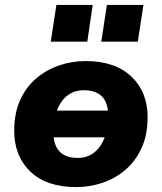

<svg xmlns="http://www.w3.org/2000/svg" viewBox="-20 -752 659 783"><path d="M291 11Q170 11 104 -52Q38 -115 38 -219Q38 -290 62 -343.5Q86 -397 128 -432.5Q170 -468 222 -485.5Q274 -503 329 -503Q449 -503 515.5 -440Q582 -377 582 -274Q582 -202 557.5 -148.5Q533 -95 491.5 -59.5Q450 -24 398 -6.5Q346 11 291 11ZM321 -384Q283 -384 255 -362.5Q227 -341 212 -301H420Q411 -384 321 -384ZM298 -108Q336 -108 364 -130Q392 -152 407 -192H199Q208 -108 298 -108ZM393 -582 416 -732H565L542 -582ZM187 -582 210 -732H358L336 -582Z"/></svg>

Font: Nunito Sans Black
Style: Italic
Weight: 900
Italic angle: -9°
Designer: Vernon Adams
Foundry: Vernon Adams
Version: Version 3.006; ttfautohint (v1.8.3)